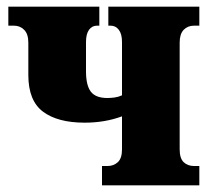

<svg xmlns="http://www.w3.org/2000/svg" viewBox="-20 -556 638 576"><path d="M286 0V-58H303Q321 -58 333.5 -69.5Q346 -81 346 -108V-207Q295 -188 234 -188Q153 -188 109 -221Q65 -254 65 -331V-428Q65 -454 52.5 -466.5Q40 -479 22 -479H5V-536H278V-479H271Q256 -479 247 -466.5Q238 -454 238 -430V-342Q238 -300 252.5 -281Q267 -262 302 -262Q312 -262 323.5 -263.5Q335 -265 346 -270V-430Q346 -454 336.5 -466.5Q327 -479 312 -479H305V-536H578V-479H562Q543 -479 531 -466.5Q519 -454 519 -428V-108Q519 -81 531 -69.5Q543 -58 562 -58H578V0Z"/></svg>

Font: Noto Serif Condensed Black
Style: Regular
Weight: 900
Width: 3
Designer: Monotype Design Team
Foundry: Monotype Imaging Inc.
Version: Version 2.015; ttfautohint (v1.8.4.7-5d5b)